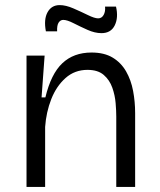

<svg xmlns="http://www.w3.org/2000/svg" viewBox="-20 -733 626 753"><path d="M84 0V-515H155L143 -351H158Q180 -443 224.5 -485Q269 -527 339 -527Q389 -527 422 -507Q455 -487 474.5 -453Q494 -419 502 -376.5Q510 -334 510 -289V0H436V-276Q436 -298 433.5 -328.5Q431 -359 420.5 -389Q410 -419 387 -439Q364 -459 323 -459Q273 -459 237 -427Q201 -395 181 -344Q161 -293 157 -235V0ZM378 -603Q352 -603 323 -616Q294 -629 268.5 -642Q243 -655 228 -655Q217 -655 210 -644.5Q203 -634 204 -610H160Q151 -657 166.5 -685Q182 -713 214 -713Q238 -713 268 -700Q298 -687 324.5 -674Q351 -661 365 -661Q379 -661 386.5 -674.5Q394 -688 392 -707H435Q445 -664 430 -633.5Q415 -603 378 -603Z"/></svg>

Font: Bricolage Grotesque 10pt Light
Style: Regular
Weight: 300
Designer: Mathieu Triay
Foundry: Atelier Triay
Version: Version 1.000; ttfautohint (v1.8.4.7-5d5b);gftools[0.9.32]